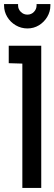

<svg xmlns="http://www.w3.org/2000/svg" viewBox="-23 -925 268 945"><path d="M20 -614 87 -612V0H180V-700H20ZM225 -905H157V-898Q157 -880 144 -866.5Q131 -853 112 -853Q93 -853 79.5 -866.5Q66 -880 66 -898V-905H-3V-898Q-3 -868 12.5 -842Q28 -816 54.5 -800.5Q81 -785 112 -785Q143 -785 168.5 -800.5Q194 -816 209.5 -842Q225 -868 225 -898Z"/></svg>

Font: Advent Pro SemiBold
Style: Regular
Weight: 600
Designer: VivaRado, Andreas Kalpakidis
Foundry: VivaRado, Andreas Kalpakidis
Version: Version 3.000